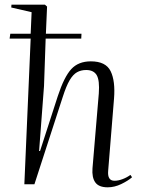

<svg xmlns="http://www.w3.org/2000/svg" viewBox="-20 -787 603 820"><path d="M440 13Q402 13 387 -8Q372 -29 375 -68L402 -388Q406 -444 393 -466Q380 -488 348 -488Q326 -488 309 -478.5Q292 -469 277.5 -444.5Q263 -420 248 -373L127 0H84L111 -622H21L24 -643H111L115 -735L28 -755L29 -767H172L181 -759L176 -643H328L327 -622H175L168 -420L147 -142H151L227 -377Q254 -459 284.5 -492Q315 -525 368 -525Q432 -525 452.5 -483Q473 -441 467 -366L442 -58Q438 -15 469 -15Q485 -15 503.5 -22Q522 -29 537 -40L544 -30Q527 -15 498 -1Q469 13 440 13Z"/></svg>

Font: Literata 72pt Light
Style: Italic
Weight: 300
Italic angle: -2°
Designer: Latin by Veronika Burian and Jose Scaglione. Greek by Irene Vlachou. Cyrillic by Vera Evstafieva
Foundry: TypeTogether
Version: Version 3.002